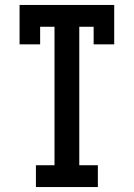

<svg xmlns="http://www.w3.org/2000/svg" viewBox="-20 -755 540 775"><path d="M125 0V-88H200V-647H142V-576H59V-735H441V-576H358V-647H300V-88H375V0Z"/></svg>

Font: Iosevka Curly Slab Semibold
Style: Regular
Weight: 600
Monospace: yes
Designer: Belleve Invis
Foundry: Belleve Invis
Version: Version 22.1.2; ttfautohint (v1.8.4)